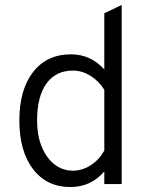

<svg xmlns="http://www.w3.org/2000/svg" viewBox="-20 -742 600 774"><path d="M263.5 12Q168.5 12 113.2 -60.2Q58 -132.5 58 -256Q58 -380.5 113.5 -451.8Q169 -523 266 -523Q345.5 -523 400.5 -462V-688.5L470.5 -722V0H400.5V-51Q347 12 263.5 12ZM274 -54Q311.5 -54 345.5 -75.8Q379.5 -97.5 400.5 -135V-380Q378 -416 344.2 -436.8Q310.5 -457.5 274 -457.5Q205 -457.5 167.2 -405.2Q129.5 -353 129.5 -256Q129.5 -196.5 148 -151Q166.5 -105.5 199 -79.8Q231.5 -54 274 -54Z"/></svg>

Font: Overpass Light
Style: Regular
Weight: 300
Designer: Delve Withrington, Dave Bailey, Thomas Jockin
Foundry: Delve Fonts LLC
Version: Version 4.000; ttfautohint (v1.8.3)